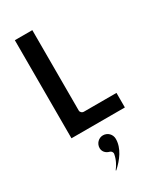

<svg xmlns="http://www.w3.org/2000/svg" viewBox="-268 -898 1117 1314"><g transform="rotate(-30 290.5 -240.5)"><path d="M224 -800H86V-25H508V-140H249C238.3 -140 224 -149.9 224 -165ZM282 65C248.2 65 219 93.5 219 130C219 156.9 238.2 178.9 266.8 185.7C278.6 188.5 288.1 201.1 285.6 214.5C277.2 260.1 255.7 293.7 238.2 316.4L241.2 318.8C297.1 269.1 347 203.9 347 130C347 93.7 318.3 65 282 65Z"/></g></svg>

Font: Hussar Ekologiczny
Style: Regular
Weight: 400
Foundry: Cannot Into Space Fonts
Version: Version 0.97